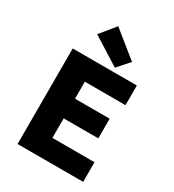

<svg xmlns="http://www.w3.org/2000/svg" viewBox="-212 -1016 1024 1133"><g transform="rotate(30 300.0 -449.5)"><path d="M88 0V-651H525V-517H248V-401H484V-267H248V-134H535V0ZM360 -677 171 -796 255 -899 431 -757Z"/></g></svg>

Font: Source Code Pro ExtraBold
Style: Regular
Weight: 800
Monospace: yes
Designer: Paul D. Hunt, Teo Tuominen
Foundry: Adobe Systems Incorporated
Version: Version 1.018;hotconv 1.0.116;makeotfexe 2.5.65601